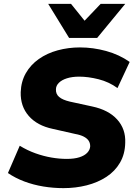

<svg xmlns="http://www.w3.org/2000/svg" viewBox="-20 -961 704 992"><path d="M308 11Q255 11 203.5 2.5Q152 -6 105.5 -23.5Q59 -41 21 -67L82 -208Q121 -184 163 -169Q205 -154 246 -147Q287 -140 325 -140Q364 -140 390.5 -148.5Q417 -157 431 -172Q445 -187 446 -205Q446 -222 438 -234Q430 -246 413 -255Q396 -264 368 -269L253 -295Q172 -312 128.5 -362Q85 -412 87 -485Q89 -540 113.5 -583Q138 -626 180.5 -656Q223 -686 278 -701Q333 -716 393 -716Q461 -716 528.5 -697.5Q596 -679 650 -641L587 -506Q543 -538 489.5 -551.5Q436 -565 389 -565Q353 -565 326 -556.5Q299 -548 284 -533Q269 -518 269 -499Q268 -475 285.5 -460Q303 -445 341 -436L456 -411Q541 -393 585.5 -343.5Q630 -294 627 -224Q626 -165 600 -120.5Q574 -76 529.5 -47Q485 -18 428 -3.5Q371 11 308 11ZM337 -765 229 -941H347L417 -854L500 -941H627L482 -765Z"/></svg>

Font: Nunito Sans 11pt Black
Style: Italic
Weight: 900
Italic angle: -9°
Version: Version 3.101;gftools[0.9.27]